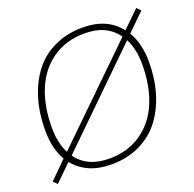

<svg xmlns="http://www.w3.org/2000/svg" viewBox="-105 -629 750 742"><g transform="rotate(-20 270.0 -258.0)"><path d="M11.2 9.8 -3.9 -5.9 65.9 -75.2Q36.1 -126 36.1 -202.1Q36.1 -270.5 53.5 -328.9Q70.8 -387.2 104 -431.4Q137.2 -475.6 189.5 -500.7Q241.7 -525.9 307.1 -525.9Q408.2 -525.9 460 -459L528.8 -525.9L543.9 -509.8L473.1 -440.9Q503.9 -388.2 503.9 -314Q503.9 -245.6 486.6 -187.3Q469.2 -128.9 436 -84.7Q402.8 -40.5 350.6 -15.4Q298.3 9.8 232.9 9.8Q132.8 9.8 79.1 -56.2ZM64 -202.1Q64 -138.7 86.9 -95.2L440.9 -439.9Q397.9 -502 307.1 -502Q230.5 -502 174.8 -463.1Q119.1 -424.3 91.6 -357.2Q64 -290 64 -202.1ZM232.9 -14.2Q309.6 -14.2 365.2 -53Q420.9 -91.8 448.5 -158.9Q476.1 -226.1 476.1 -314Q476.1 -377.4 453.1 -420.9L99.1 -75.2Q142.6 -14.2 232.9 -14.2Z"/></g></svg>

Font: Creato Display Thin
Style: Italic
Weight: 265
Italic angle: -10°
Version: Version 1.000